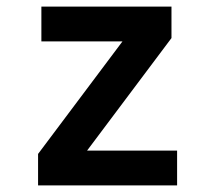

<svg xmlns="http://www.w3.org/2000/svg" viewBox="-20 -560 640 580"><path d="M95 0H515V-105H243L498 -445V-540H105V-435H350L95 -95Z"/></svg>

Font: CommitMonoV142 ExtLt
Style: Regular
Weight: 200
Monospace: yes
Designer: Eigil Nikolajsen
Foundry: Eigil Nikolajsen
Version: Version 1.142